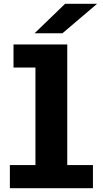

<svg xmlns="http://www.w3.org/2000/svg" viewBox="-20 -982 540 1002"><path d="M31.5 0V-120.5H165V-629.5H50.5V-750H331V-120.5H465V0ZM306 -808.5H160.5L319.5 -962H486.5Z"/></svg>

Font: Trispace Thin
Style: Bold
Weight: 700
Version: Version 1.210